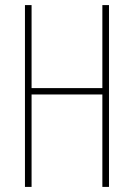

<svg xmlns="http://www.w3.org/2000/svg" viewBox="-20 -734 526 754"><path d="M408 0H382V-363H104V0H78V-714H104V-388H382V-714H408Z"/></svg>

Font: Noto Sans Gujarati ExtraCondensed Thin
Style: Regular
Weight: 100
Width: 2
Designer: Jelle Bosma - Monotype Design Team, Universal Thirst
Foundry: Monotype Imaging Inc.
Version: Version 2.106; ttfautohint (v1.8.4.7-5d5b)